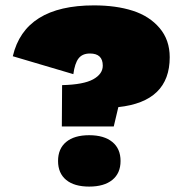

<svg xmlns="http://www.w3.org/2000/svg" viewBox="-20 -690 691 717"><path d="M331.1 -669.9Q413.6 -669.9 475.8 -649.9Q538.1 -629.9 575.9 -585.4Q613.8 -541 613.8 -476.1Q613.8 -310.5 421.9 -290L404.8 -217.8H210.9L211.9 -372.1Q292 -374 327.9 -393.8Q363.8 -413.6 363.8 -444.8Q363.8 -490.2 315.9 -490.2Q287.6 -490.2 273.4 -471.9Q259.3 -453.6 253.9 -413.1L27.8 -480Q72.3 -669.9 331.1 -669.9ZM227.1 -159.9Q257.3 -185.1 313 -185.1Q368.7 -185.1 399.4 -159.9Q430.2 -134.8 430.2 -88.9Q430.2 -43 399.4 -18.1Q368.7 6.8 313 6.8Q257.3 6.8 227.1 -18.1Q196.8 -43 196.8 -88.9Q196.8 -134.8 227.1 -159.9Z"/></svg>

Font: Work Sans Black
Style: Regular
Weight: 900
Designer: Wei Huang
Foundry: Wei Huang
Version: Version 2.012